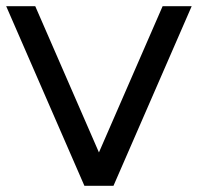

<svg xmlns="http://www.w3.org/2000/svg" viewBox="-20 -600 719 621"><path d="M300 -107 94 -580H0L253 1H347L600 -580H506Z"/></svg>

Font: MintSans
Style: Regular
Weight: 400
Version: Version 2.0